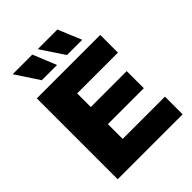

<svg xmlns="http://www.w3.org/2000/svg" viewBox="-251 -1042 1175 1175"><g transform="rotate(-45 336.0 -454.5)"><path d="M632 -153V0H70V-700H619V-547H266V-429H577V-281H266V-153ZM70 -909H240L302 -757H170ZM287 -909H457L520 -757H388Z"/></g></svg>

Font: Idrija
Style: Regular
Weight: 800
Designer: Julieta Ulanovsky
Foundry: Julieta Ulanovsky
Version: Version 7.200